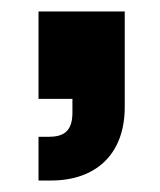

<svg xmlns="http://www.w3.org/2000/svg" viewBox="-20 -172 278 334"><path d="M47 142H69C145 142 197 98 197 14V-152H47V0H106V24C106 58 89 66 64 66H47Z"/></svg>

Font: Malmofest SemiBold
Style: Regular
Weight: 600
Designer: Jonny Pinhorn (Poppins), Kolossal
Version: Version 1.004;Glyphs 3.1.2 (3151)